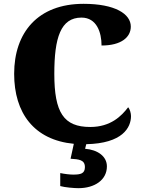

<svg xmlns="http://www.w3.org/2000/svg" viewBox="-20 -744 748 1004"><path d="M390 240C475 240 539 197 539 126C539 73 490 39 425 34L431 10C621 6 665 -77 665 -137C665 -152 659 -174 650 -183C616 -138 559 -80 452 -80C313 -80 264 -155 264 -358C264 -546 297 -652 406 -652C486 -652 511 -574 511 -506C615 -506 664 -550 664 -605C664 -671 582 -724 417 -724C178 -724 54 -574 54 -358C54 -153 158 -12 366 8L349 86C392 89 424 91 424 130C424 164 401 169 363 169C345 169 319 166 295 161V229C319 236 369 240 390 240Z"/></svg>

Font: Noto Serif Thai Black
Style: Regular
Weight: 900
Designer: Monotype Design Team
Foundry: Monotype Imaging Inc.
Version: Version 2.002